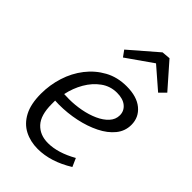

<svg xmlns="http://www.w3.org/2000/svg" viewBox="-238 -880 977 977"><g transform="rotate(45 250.5 -391.5)"><path d="M231 9Q178 9 135.5 -13Q93 -35 68.5 -81.5Q44 -128 44 -202Q44 -265 63 -325Q82 -385 119 -432.5Q156 -480 208 -508.5Q260 -537 326 -537Q400 -537 441 -503Q482 -469 482 -415Q482 -370 453.5 -335Q425 -300 376.5 -276Q328 -252 269 -239.5Q210 -227 148 -227Q132 -227 120 -228Q120 -216 120 -203Q120 -123 154.5 -86Q189 -49 247 -49Q318 -49 401 -96L421 -51Q324 9 231 9ZM315 -479Q267 -479 229 -451.5Q191 -424 165.5 -380Q140 -336 129 -284Q146 -283 165 -283Q207 -283 249.5 -291Q292 -299 327.5 -315Q363 -331 384.5 -354.5Q406 -378 406 -408Q406 -439 382 -459Q358 -479 315 -479ZM209 -627 185 -660 333 -788 379 -792 495 -660 462 -627 349 -725Z"/></g></svg>

Font: Bitter
Style: Italic
Weight: 400
Italic angle: -9°
Designer: Sol Matas, and Bitter project Authors
Foundry: Sol Matas
Version: Version 2.001